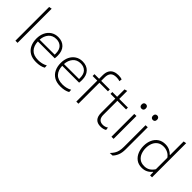

<svg xmlns="http://www.w3.org/2000/svg" viewBox="100 -1746 2944 2944"><g transform="rotate(45 1572.0 -274.5)"><path d="M99 0V-731.5L145.5 -740V0Z M554 9.5Q469 9.5 413.2 -24.2Q357.5 -58 330.2 -116.8Q303 -175.5 303 -251Q303 -325 330.5 -382.2Q358 -439.5 408.2 -472.2Q458.5 -505 526 -505Q615.5 -505 668 -450.2Q720.5 -395.5 720.5 -296.5Q720.5 -261 716.5 -235.5H350.5Q353.5 -143 404 -89Q454.5 -35 556.5 -35Q594.5 -35 633.5 -43.8Q672.5 -52.5 707.5 -72.5L710.5 -26Q650 9.5 554 9.5ZM527 -462.5Q447 -462.5 401.2 -409.5Q355.5 -356.5 350.5 -273.5L676 -274.5Q676.5 -283.5 676.5 -295.5Q676.5 -380.5 635.2 -421.5Q594 -462.5 527 -462.5Z M1082 9.5Q997 9.5 941.2 -24.2Q885.5 -58 858.2 -116.8Q831 -175.5 831 -251Q831 -325 858.5 -382.2Q886 -439.5 936.2 -472.2Q986.5 -505 1054 -505Q1143.5 -505 1196 -450.2Q1248.5 -395.5 1248.5 -296.5Q1248.5 -261 1244.5 -235.5H878.5Q881.5 -143 932 -89Q982.5 -35 1084.5 -35Q1122.5 -35 1161.5 -43.8Q1200.5 -52.5 1235.5 -72.5L1238.5 -26Q1178 9.5 1082 9.5ZM1055 -462.5Q975 -462.5 929.2 -409.5Q883.5 -356.5 878.5 -273.5L1204 -274.5Q1204.5 -283.5 1204.5 -295.5Q1204.5 -380.5 1163.2 -421.5Q1122 -462.5 1055 -462.5Z M1419.5 0V-454.5H1319V-494.5H1419.5V-568Q1419.5 -634 1442.2 -672.5Q1465 -711 1503.8 -727.8Q1542.5 -744.5 1590 -744.5Q1639 -744.5 1670.5 -732.5L1665.5 -688.5Q1633 -700 1593 -700Q1525 -700 1494.8 -666.5Q1464.5 -633 1464.5 -567.5V-494.5H1651V-454.5H1465.5V0Z M1952.5 9.5Q1810 9.5 1810 -146.5V-454.5H1706.5V-494.5H1810V-655L1856 -668V-494.5H2044V-454.5H1856V-151Q1856 -34.5 1960 -34.5Q1980 -34.5 2003.2 -41.2Q2026.5 -48 2044 -62L2050 -16Q2036.5 -5.5 2010 2Q1983.5 9.5 1952.5 9.5Z M2181.5 0V-494.5L2227.5 -496.5V0ZM2202.5 -629.5Q2183.5 -629.5 2171 -641.8Q2158.5 -654 2158.5 -678Q2158.5 -703 2171 -715.2Q2183.5 -727.5 2203.5 -727.5Q2223.5 -727.5 2235.8 -714.8Q2248 -702 2248 -678Q2248 -654 2235.8 -641.8Q2223.5 -629.5 2202.5 -629.5Z M2339.5 194.5Q2370 163 2389.2 132.2Q2408.5 101.5 2417.5 64Q2426.5 26.5 2426.5 -26.5V-494.5L2472.5 -496.5V-17.5Q2472.5 58 2451.5 108.5Q2430.5 159 2397.5 192ZM2447 -629.5Q2428 -629.5 2415.5 -641.8Q2403 -654 2403 -678Q2403 -703 2415.5 -715.2Q2428 -727.5 2448 -727.5Q2468 -727.5 2480.2 -714.8Q2492.5 -702 2492.5 -678Q2492.5 -654 2480.2 -641.8Q2468 -629.5 2447 -629.5Z M2846 9.5Q2774 9.5 2725.5 -26.2Q2677 -62 2652.5 -120.8Q2628 -179.5 2628 -249Q2628 -323 2654.2 -380.8Q2680.5 -438.5 2729.8 -471.8Q2779 -505 2848 -505Q2903 -505 2944.8 -484Q2986.5 -463 3008.5 -437H3015.5V-731.5L3061.5 -740V0H3019.5L3018 -69.5H3011.5Q2980.5 -31 2939.5 -10.8Q2898.5 9.5 2846 9.5ZM2854 -35.5Q2908.5 -35.5 2948 -60.2Q2987.5 -85 3015.5 -130V-378Q2987.5 -419 2945 -439.5Q2902.5 -460 2855.5 -460Q2794.5 -460 2754.5 -431.5Q2714.5 -403 2695 -355Q2675.5 -307 2675.5 -249Q2675.5 -193.5 2694 -144.5Q2712.5 -95.5 2751.8 -65.5Q2791 -35.5 2854 -35.5Z"/></g></svg>

Font: Commissioner ExtraLight
Style: Regular
Weight: 200
Designer: Kostas Bartsokas
Foundry: Kostas Bartsokas
Version: Version 1.000; ttfautohint (v1.8.3)